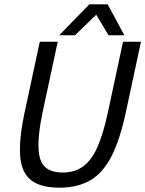

<svg xmlns="http://www.w3.org/2000/svg" viewBox="-20 -860 672 888"><path d="M561 -336Q534 -212 495 -136Q456 -60 397.5 -26Q339 8 254 8Q169 8 124.5 -26Q80 -60 73.5 -136Q67 -212 93 -336L164 -667H247L176 -336Q146 -190 165.5 -126Q185 -62 269 -62Q325 -62 364 -90Q403 -118 430 -178.5Q457 -239 478 -336L549 -667H632ZM254 -697 393 -840H478L555 -697H482L425 -792L327 -697Z"/></svg>

Font: Epunda Sans
Style: Italic
Weight: 400
Italic angle: -12.0243°
Designer: Simon Atzbach
Foundry: typofactur
Version: Version 2.204; ttfautohint (v1.8.4.7-5d5b)